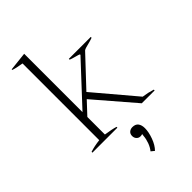

<svg xmlns="http://www.w3.org/2000/svg" viewBox="-285 -801 1152 1152"><g transform="rotate(-45 291.0 -225.5)"><path d="M563 -7V0H454L238 -251L165 -173V-24Q219 -16 247 -7V0H35V-7Q72 -19 117 -24V-675Q67 -683 46 -691V-696L165 -709V-214L394 -460Q398 -462 400 -469Q396 -473 364 -481Q357 -483 348.5 -485.5Q340 -488 333 -491V-498H519V-491Q509 -487 499.5 -484.5Q490 -482 483 -480Q447 -472 438 -465L267 -283L486 -24Q525 -19 563 -7ZM362 119Q362 152 347 193Q332 234 308 258L287 241Q302 223 311.5 197.5Q321 172 323 147L325 132Q318 135 308 135Q294 135 284 124.5Q274 114 274 98Q274 80 285.5 70.5Q297 61 313 61Q338 61 350 76.5Q362 92 362 119Z"/></g></svg>

Font: Trirong ExtraLight
Style: Regular
Weight: 275
Designer: Katatrad Team
Foundry: CadsonDemak
Version: Version 1.001